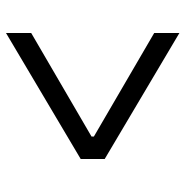

<svg xmlns="http://www.w3.org/2000/svg" viewBox="-9 -597 618 640"><g transform="rotate(90 300.0 -277.0)"><path d="M90 -72 435 -273V-281L90 -482V-566L510 -317V-237L90 12Z"/></g></svg>

Font: IBM Plex Sans Hebrew
Style: Regular
Weight: 400
Designer: Mike Abbink, Paul van der Laan, Pieter van Rosmalen, Yanek Iontef
Foundry: Bold Monday
Version: Version 1.2